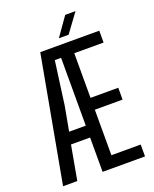

<svg xmlns="http://www.w3.org/2000/svg" viewBox="-172 -1053 918 1148"><g transform="rotate(-20 287.0 -479.0)"><path d="M25.5 0 171.5 -800H547V-724.5H360.5V-440.5H537V-365H360.5V-75.5H547V0H277V-218.5H155.5L116 0ZM171 -294H277V-725.5H237L199.5 -449ZM304.5 -840 388 -958.5H453.5L366.5 -840Z"/></g></svg>

Font: Big Shoulders
Style: Regular
Weight: 400
Designer: Patric King
Foundry: XO Type Co
Version: Version 2.002